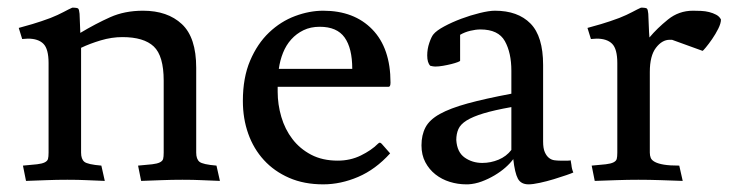

<svg xmlns="http://www.w3.org/2000/svg" viewBox="-20 -470 1905 502"><path d="M29 -397Q41 -400 64.5 -407Q88 -414 112 -423Q132 -431 146 -438.5Q160 -446 169 -450Q182 -450 184.5 -447.5Q187 -445 188 -434L190 -384Q230 -408 268 -425Q306 -442 354 -442Q418 -442 455.5 -407Q493 -372 493 -293V-71Q493 -54 501.5 -47Q510 -40 546 -37L555 3Q526 2 506 1Q486 0 457 0Q429 0 403.5 1Q378 2 349 3L341 -37Q365 -39 378 -40.5Q391 -42 398 -45.5Q405 -49 406.5 -54.5Q408 -60 408 -71V-259Q408 -324 382 -348.5Q356 -373 300 -373Q272 -373 243.5 -364.5Q215 -356 192 -345V-71Q192 -54 200.5 -47Q209 -40 245 -37L254 3Q225 2 205 1Q185 0 156 0Q128 0 102.5 1Q77 2 48 3L40 -37Q64 -39 77 -40.5Q90 -42 97 -45.5Q104 -49 105.5 -54.5Q107 -60 107 -71V-305Q107 -342 93.5 -355.5Q80 -369 53 -369Q49 -369 45.5 -368.5Q42 -368 38 -368Z M706 -243V-230Q706 -197 715.5 -164.5Q725 -132 744.5 -106.5Q764 -81 793.5 -65.5Q823 -50 863 -50Q896 -50 923.5 -63.5Q951 -77 968 -94Q971 -97 973 -97Q975 -97 978 -94L1000 -69Q962 -27 916.5 -7.5Q871 12 825 12Q775 12 736 -5Q697 -22 670 -51.5Q643 -81 629 -120.5Q615 -160 615 -206Q615 -267 634 -311.5Q653 -356 683.5 -385Q714 -414 751.5 -428Q789 -442 825 -442Q906 -442 953.5 -393Q1001 -344 1001 -254Q1001 -243 996 -243ZM901 -290Q901 -344 881 -372Q861 -400 816 -400Q792 -400 773.5 -391Q755 -382 741.5 -367Q728 -352 720 -332Q712 -312 709 -290Z M1317 -190Q1272 -182 1244 -173.5Q1216 -165 1200 -155Q1184 -145 1178.5 -132.5Q1173 -120 1173 -104Q1175 -72 1195 -58Q1215 -44 1241 -44Q1263 -44 1283.5 -52.5Q1304 -61 1317 -78ZM1465 -50Q1470 -50 1472 -51L1474 -39Q1475 -28 1479 -19Q1475 -17 1460.5 -12Q1446 -7 1428 -1.5Q1410 4 1391.5 8Q1373 12 1362 12Q1342 12 1334 -3Q1326 -18 1322 -54Q1314 -43 1301.5 -32Q1289 -21 1273 -11.5Q1257 -2 1239.5 4.5Q1222 11 1204 12H1199Q1177 12 1156 5.5Q1135 -1 1118.5 -14Q1102 -27 1092 -46Q1082 -65 1082 -90Q1082 -117 1092.5 -137Q1103 -157 1130 -172Q1157 -187 1202.5 -199.5Q1248 -212 1317 -225V-285Q1317 -332 1300 -362.5Q1283 -393 1236 -393Q1224 -393 1209.5 -389.5Q1195 -386 1183 -379V-311Q1183 -310 1176.5 -307.5Q1170 -305 1160 -302.5Q1150 -300 1138.5 -298Q1127 -296 1118 -296Q1113 -296 1105 -298Q1097 -306 1097 -325Q1097 -342 1102.5 -358Q1108 -374 1113 -380Q1121 -390 1141.5 -401Q1162 -412 1186 -421Q1210 -430 1234.5 -436Q1259 -442 1274 -442Q1334 -442 1367 -408.5Q1400 -375 1400 -300V-100Q1400 -82 1404.5 -72Q1409 -62 1415.5 -57Q1422 -52 1429.5 -51Q1437 -50 1444 -50Z M1678 -372Q1698 -396 1726.5 -419Q1755 -442 1792 -442Q1802 -442 1813 -441.5Q1824 -441 1834 -438.5Q1844 -436 1852.5 -431.5Q1861 -427 1865 -419Q1865 -409 1858 -395Q1851 -381 1842 -368Q1833 -355 1825.5 -346Q1818 -337 1817 -337L1737 -366H1731Q1711 -366 1695 -345Q1679 -324 1679 -282V-71Q1679 -63 1681.5 -57Q1684 -51 1692.5 -46.5Q1701 -42 1716 -39.5Q1731 -37 1756 -37L1765 3Q1736 2 1707 1Q1678 0 1649 0Q1621 0 1592.5 1Q1564 2 1535 3L1527 -37Q1551 -39 1564 -40.5Q1577 -42 1584 -45.5Q1591 -49 1592.5 -54.5Q1594 -60 1594 -71V-305Q1594 -342 1580.5 -355.5Q1567 -369 1540 -369Q1536 -369 1532.5 -368.5Q1529 -368 1525 -368L1516 -397Q1528 -400 1551.5 -407Q1575 -414 1599 -423Q1619 -431 1633 -438.5Q1647 -446 1656 -450Q1669 -450 1671.5 -447.5Q1674 -445 1675 -434L1677 -386Z"/></svg>

Font: Lusitana
Style: Regular
Weight: 400
Designer: Ana Paula Megda
Foundry: Ana Paula Megda
Version: Version 1.000; ttfautohint (v1.1) -l 8 -r 50 -G 200 -x 14 -D